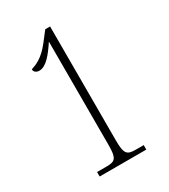

<svg xmlns="http://www.w3.org/2000/svg" viewBox="-178 -804 785 891"><g transform="rotate(-30 214.5 -359.0)"><path d="M88 0H338V-24H296C249 -24 237 -34 237 -107V-718H211L170 -665C127 -611 94 -598 64 -588C64 -573 77 -565 92 -565C128 -565 162 -607 197 -660V-107C197 -34 185 -24 139 -24H88Z"/></g></svg>

Font: Noto Serif Tamil ExtraCondensed ExtraLight
Style: Regular
Weight: 200
Width: 2
Designer: Indian Type Foundry, Tom Grace, and the Monotype Design Team
Foundry: Monotype Imaging Inc.
Version: Version 2.004